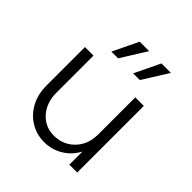

<svg xmlns="http://www.w3.org/2000/svg" viewBox="-168 -705 828 828"><g transform="rotate(45 246.5 -291.0)"><path d="M227.8 8.3Q183.3 8.3 145.8 -13.9Q108.3 -36.1 85.8 -76.7Q63.2 -117.4 63.2 -173.6V-406.2H115.3V-181.2Q115.3 -119.4 150 -80.2Q184.7 -41 239.6 -41Q275 -41 304.5 -58Q334 -75 352.1 -106.2Q370.1 -137.5 370.1 -179.9V-406.2H422.2V0H374.3V-79.9Q352.1 -38.2 313.2 -14.9Q274.3 8.3 227.8 8.3ZM290.3 -472.9 346.5 -589.6H404.2L331.2 -472.9ZM157.6 -472.9 213.9 -589.6H271.5L198.6 -472.9Z"/></g></svg>

Font: Afacad Flux Light
Style: Regular
Weight: 300
Designer: Kristian Moeller
Foundry: Dicotype
Version: Version 1.100